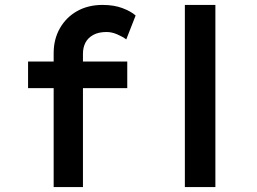

<svg xmlns="http://www.w3.org/2000/svg" viewBox="-20 -760 1044 780"><path d="M198 0V-544Q198 -601 223.5 -645.5Q249 -690 293.5 -715Q338 -740 397 -740Q443 -740 477.5 -727Q512 -714 531 -697L493 -600Q478 -611 456 -620.5Q434 -630 413 -630Q380 -630 358.5 -618Q337 -606 327 -586.5Q317 -567 317 -542V0H258Q242 0 227.5 0Q213 0 198 0ZM94 -402V-510H497V-402ZM731 0V-740H855V0Z"/></svg>

Font: Lexend Giga Medium
Style: Regular
Weight: 500
Designer: Bonnie Shaver-Troup, Thomas Jockin
Foundry: Lexend
Version: Version 1.007